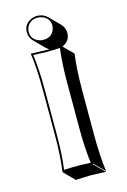

<svg xmlns="http://www.w3.org/2000/svg" viewBox="-133 -895 673 1017"><g transform="rotate(-15 203.5 -386.5)"><path d="M103 -762.2Q103 -805.7 142.6 -824.7Q159.7 -832.5 178.2 -833Q210.9 -832 232.9 -811L289.1 -754.4Q309.1 -733.4 309.6 -705.6Q309.6 -662.1 269.5 -642.6Q267.1 -641.6 266.1 -640.6L318.4 -588.4Q306.6 -507.8 306.6 -388.7V-143.6Q306.6 -28.8 318.4 56.6L262.2 0L259.8 2.9L316.4 59.6Q314.9 59.6 234.4 56.6L151.4 59.6L95.2 2.9L94.2 0Q106 -81.5 106 -200.2V-444.8Q106 -559.6 94.2 -645L96.2 -647.9Q97.7 -647.9 178.2 -645Q186.5 -645 194.3 -645Q186 -650.4 179.7 -656.2L123 -712.9Q103.5 -733.9 103 -762.2ZM116.2 -444.8V-200.2Q116.2 -87.4 105 -7.8Q149.4 -10.3 178.2 -9.8Q207 -9.8 251 -7.3Q240.2 -91.8 240.2 -200.2V-444.8Q240.2 -558.1 251 -637.2Q206.5 -634.8 178 -635Q149.4 -635.3 105 -637.7Q116.2 -552.7 116.2 -444.8ZM112.8 -762.2Q112.8 -724.1 148.4 -707.5Q162.6 -701.2 178.2 -701.2Q220.2 -701.2 236.8 -735.8Q242.7 -748.5 243.2 -762.2Q243.2 -800.3 207.5 -816.4Q193.4 -822.8 178.2 -823.2Q136.2 -823.2 119.1 -788.1Q112.8 -775.4 112.8 -762.2Z"/></g></svg>

Font: Linux Biolinum Shadow O
Style: Bold
Weight: 700
Designer: Philipp H. Poll
Foundry: Philipp H. Poll
Version: Version 0.9.2